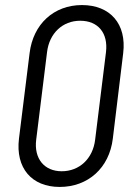

<svg xmlns="http://www.w3.org/2000/svg" viewBox="-20 -729 515 759"><path d="M216 10C328 10 412 -65 426 -181L467 -519C481 -634 416 -709 304 -709C193 -709 111 -634 97 -519L55 -181C41 -65 105 10 216 10ZM224 -52C155 -52 114 -102 123 -176L166 -523C175 -598 228 -647 297 -647C368 -647 408 -598 399 -523L356 -176C347 -102 294 -52 224 -52Z"/></svg>

Font: Barlow Semi Condensed
Style: Italic
Weight: 400
Width: 4
Italic angle: -7°
Designer: Jeremy Tribby
Foundry: Tribby Type
Version: Version 1.422;hotconv 1.0.109;makeotfexe 2.5.65596